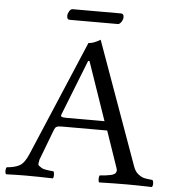

<svg xmlns="http://www.w3.org/2000/svg" viewBox="-55 -838 805 891"><g transform="rotate(5 347.5 -393.0)"><path d="M461.9 -737.8H237.8Q224.6 -737.8 225.1 -755.9Q225.1 -765.6 231.9 -776.9Q238.8 -788.1 247.1 -788.1H472.2Q486.3 -788.1 485.8 -771Q485.8 -761.2 478.3 -749.5Q470.7 -737.8 461.9 -737.8ZM263.2 -283.2H439.9L346.2 -555.2H339.8L237.8 -296.4Q234.9 -288.6 240.7 -285.9Q246.6 -283.2 263.2 -283.2ZM154.8 -79.1Q153.8 -69.3 151.9 -61.8Q149.9 -54.2 157.5 -49.1Q165 -43.9 169.4 -41Q173.8 -38.1 186 -35.6Q198.2 -33.2 205.1 -32.7Q211.9 -32.2 224.1 -30.8Q228 -25.9 228 -13.9Q228 -2 224.1 2Q149.9 0 96.2 0Q59.1 0 6.8 2Q2 -2 2 -13.9Q2 -25.9 6.8 -30.8Q44.9 -33.7 66.9 -46.4Q88.9 -59.1 106.9 -102.1L334 -638.2Q356 -638.2 389.2 -658.2L595.2 -85.9Q603 -63 618.4 -51Q633.8 -39.1 647 -36.1Q660.2 -33.2 685.1 -30.8Q689.9 -25.9 689.9 -13.9Q689.9 -2 685.1 2Q615.2 0 570.8 0Q513.7 0 439.9 2Q436 -2 436 -13.9Q436 -25.9 439.9 -30.8Q448.7 -31.7 453.9 -32Q459 -32.2 467 -33.2Q475.1 -34.2 479.5 -35.2Q483.9 -36.1 490 -37.1Q496.1 -38.1 499.5 -39.6Q502.9 -41 507.1 -43.5Q511.2 -45.9 512.7 -48.3Q514.2 -50.8 515.6 -54.4Q517.1 -58.1 516.6 -62.5Q516.1 -66.9 514.2 -71.8L456.1 -241.2H245.1Q227.1 -241.2 220.5 -237.5Q213.9 -233.9 210 -224.1Z"/></g></svg>

Font: Linux Libertine
Style: Regular
Weight: 400
Designer: Philipp H. Poll
Foundry: Philipp H. Poll
Version: Version 5.3.0 ; ttfautohint (v0.9)